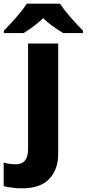

<svg xmlns="http://www.w3.org/2000/svg" viewBox="-79 -786 472 1046"><path d="M-59 228V100Q-25 109 7 109Q74 109 74 26V-549H238V54Q238 136 190 188Q142 240 40 240Q16 240 -12.5 236.5Q-41 233 -59 228ZM373 -619V-606H265Q198 -646 156 -687Q114 -646 50 -606H-58V-619Q-25 -652 11 -693.5Q47 -735 67 -766H248Q268 -735 304.5 -693Q341 -651 373 -619Z"/></svg>

Font: Noto Sans UI ExtraBold
Style: Regular
Weight: 800
Designer: Monotype Design Team
Foundry: Monotype Imaging Inc.
Version: Version 1.001